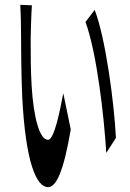

<svg xmlns="http://www.w3.org/2000/svg" viewBox="-20 -746 540 795"><path d="M112 -724 64 -726C66 -691 67 -648 67 -618C67 -555 68 -440 72 -345C86 -72 131 29 179 29C212 29 243 -33 273 -210L242 -360C229 -292 205 -167 179 -167C144 -167 119 -259 111 -390C107 -457 107 -522 107 -588C108 -617 109 -682 112 -724ZM334 -655C381 -527 411 -264 420 -113L460 -175C453 -319 417 -590 372 -705Z"/></svg>

Font: 寒蝉无机体 CompactMedium
Style: Regular
Weight: 500
Width: 3
Designer: ChillTanhei {Warren2060}; 
Source Han Sans {Ryoko NISHIZUKA 西塚涼子 (kana, bopomofo & ideographs); Paul D. Hunt (Latin, Gre
Foundry: ChillType&Adobe
Version: Version 1.000;Glyphs 3.1.1 (3135)